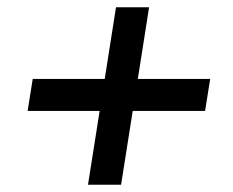

<svg xmlns="http://www.w3.org/2000/svg" viewBox="-20 -548 640 528"><path d="M222 -40 254 -243H56L70 -331H268L299 -528H390L359 -331H558L544 -243H345L313 -40Z"/></svg>

Font: Nunito Sans 12pt ExtraLight 12pt
Style: Bold Italic
Weight: 700
Italic angle: -9°
Version: Version 3.101;gftools[0.9.27]